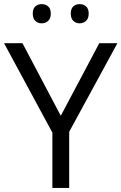

<svg xmlns="http://www.w3.org/2000/svg" viewBox="-20 -927 599 947"><path d="M279.8 -356 469.7 -713.9H559.1L321.3 -276.9V0H238.3V-272.9L0 -713.9H90.8ZM141.6 -859.9Q141.6 -884.3 154.3 -895.5Q167 -906.7 185.5 -906.7Q204.6 -906.7 217.5 -895.5Q230.5 -884.3 230.5 -859.9Q230.5 -835.9 217.5 -824Q204.6 -812 185.5 -812Q167 -812 154.3 -824Q141.6 -835.9 141.6 -859.9ZM329.1 -859.9Q329.1 -884.3 341.8 -895.5Q354.5 -906.7 372.6 -906.7Q391.1 -906.7 404.3 -895.5Q417.5 -884.3 417.5 -859.9Q417.5 -835.9 404.3 -824Q391.1 -812 372.6 -812Q354.5 -812 341.8 -824Q329.1 -835.9 329.1 -859.9Z"/></svg>

Font: Wonky
Style: Regular
Weight: 400
Designer: Monotype Design Team
Foundry: Monotype Imaging Inc.
Version: Version 3.000